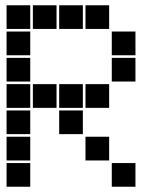

<svg xmlns="http://www.w3.org/2000/svg" viewBox="-20 -715 640 730"><path d="M6 -695Q5 -695 5 -695Q5 -695 5 -694V-606Q5 -605 5 -605Q5 -605 6 -605H94Q95 -605 95 -605Q95 -605 95 -606V-694Q95 -695 95 -695Q95 -695 94 -695ZM106 -695Q105 -695 105 -695Q105 -695 105 -694V-606Q105 -605 105 -605Q105 -605 106 -605H194Q195 -605 195 -605Q195 -605 195 -606V-694Q195 -695 195 -695Q195 -695 194 -695ZM206 -695Q205 -695 205 -695Q205 -695 205 -694V-606Q205 -605 205 -605Q205 -605 206 -605H294Q295 -605 295 -605Q295 -605 295 -606V-694Q295 -695 295 -695Q295 -695 294 -695ZM306 -695Q305 -695 305 -695Q305 -695 305 -694V-606Q305 -605 305 -605Q305 -605 306 -605H394Q395 -605 395 -605Q395 -605 395 -606V-694Q395 -695 395 -695Q395 -695 394 -695ZM6 -595Q5 -595 5 -595Q5 -595 5 -594V-506Q5 -505 5 -505Q5 -505 6 -505H94Q95 -505 95 -505Q95 -505 95 -506V-594Q95 -595 95 -595Q95 -595 94 -595ZM406 -595Q405 -595 405 -595Q405 -595 405 -594V-506Q405 -505 405 -505Q405 -505 406 -505H494Q495 -505 495 -505Q495 -505 495 -506V-594Q495 -595 495 -595Q495 -595 494 -595ZM6 -495Q5 -495 5 -495Q5 -495 5 -494V-406Q5 -405 5 -405Q5 -405 6 -405H94Q95 -405 95 -405Q95 -405 95 -406V-494Q95 -495 95 -495Q95 -495 94 -495ZM406 -495Q405 -495 405 -495Q405 -495 405 -494V-406Q405 -405 405 -405Q405 -405 406 -405H494Q495 -405 495 -405Q495 -405 495 -406V-494Q495 -495 495 -495Q495 -495 494 -495ZM6 -395Q5 -395 5 -395Q5 -395 5 -394V-306Q5 -305 5 -305Q5 -305 6 -305H94Q95 -305 95 -305Q95 -305 95 -306V-394Q95 -395 95 -395Q95 -395 94 -395ZM106 -395Q105 -395 105 -395Q105 -395 105 -394V-306Q105 -305 105 -305Q105 -305 106 -305H194Q195 -305 195 -305Q195 -305 195 -306V-394Q195 -395 195 -395Q195 -395 194 -395ZM206 -395Q205 -395 205 -395Q205 -395 205 -394V-306Q205 -305 205 -305Q205 -305 206 -305H294Q295 -305 295 -305Q295 -305 295 -306V-394Q295 -395 295 -395Q295 -395 294 -395ZM306 -395Q305 -395 305 -395Q305 -395 305 -394V-306Q305 -305 305 -305Q305 -305 306 -305H394Q395 -305 395 -305Q395 -305 395 -306V-394Q395 -395 395 -395Q395 -395 394 -395ZM6 -295Q5 -295 5 -295Q5 -295 5 -294V-206Q5 -205 5 -205Q5 -205 6 -205H94Q95 -205 95 -205Q95 -205 95 -206V-294Q95 -295 95 -295Q95 -295 94 -295ZM206 -295Q205 -295 205 -295Q205 -295 205 -294V-206Q205 -205 205 -205Q205 -205 206 -205H294Q295 -205 295 -205Q295 -205 295 -206V-294Q295 -295 295 -295Q295 -295 294 -295ZM6 -195Q5 -195 5 -195Q5 -195 5 -194V-106Q5 -105 5 -105Q5 -105 6 -105H94Q95 -105 95 -105Q95 -105 95 -106V-194Q95 -195 95 -195Q95 -195 94 -195ZM306 -195Q305 -195 305 -195Q305 -195 305 -194V-106Q305 -105 305 -105Q305 -105 306 -105H394Q395 -105 395 -105Q395 -105 395 -106V-194Q395 -195 395 -195Q395 -195 394 -195ZM6 -95Q5 -95 5 -95Q5 -95 5 -94V-6Q5 -5 5 -5Q5 -5 6 -5H94Q95 -5 95 -5Q95 -5 95 -6V-94Q95 -95 95 -95Q95 -95 94 -95ZM406 -95Q405 -95 405 -95Q405 -95 405 -94V-6Q405 -5 405 -5Q405 -5 406 -5H494Q495 -5 495 -5Q495 -5 495 -6V-94Q495 -95 495 -95Q495 -95 494 -95Z"/></svg>

Font: Doto Black
Style: Regular
Weight: 900
Monospace: yes
Version: Version 1.000